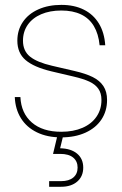

<svg xmlns="http://www.w3.org/2000/svg" viewBox="-20 -542 487 767"><path d="M39.1 -154.3H61.5Q64.5 -89.8 107.2 -52.7Q149.9 -15.6 224.6 -15.6Q273.4 -15.6 309.8 -31.5Q346.2 -47.4 365.7 -76.2Q385.3 -105 385.3 -142.6Q385.3 -169.9 372.8 -187.5Q360.4 -205.1 336.7 -216.1Q313 -227.1 273.4 -236.3L184.1 -257.3Q115.2 -273.9 82.3 -302Q49.3 -330.1 49.3 -379.4Q49.3 -421.9 71.3 -454.3Q93.3 -486.8 133.3 -504.6Q173.3 -522.5 225.1 -522.5Q276.9 -522.5 314.9 -503.4Q353 -484.4 375 -448.2Q397 -412.1 400.4 -361.3H377.9Q373.5 -406.7 355 -437.7Q336.4 -468.8 303.7 -484.4Q271 -500 225.1 -500Q179.2 -500 144.5 -485.1Q109.9 -470.2 90.8 -442.9Q71.8 -415.5 71.8 -379.4Q71.8 -338.4 100.1 -315.7Q128.4 -293 188 -279.3L278.3 -258.3Q322.8 -248 350.6 -234.1Q378.4 -220.2 393.1 -198Q407.7 -175.8 407.7 -142.6Q407.7 -98.6 385.3 -64.7Q362.8 -30.8 321.3 -12Q279.8 6.8 224.6 6.8Q168.9 6.8 127.7 -13.2Q86.4 -33.2 63.7 -69.6Q41 -106 39.1 -154.3ZM176.3 181.6H224.1Q255.4 181.6 272.7 167.2Q290 152.8 290 127.4Q290 102.1 272.2 87.4Q254.4 72.8 220.7 72.8H191.9L211.4 -8.8H232.4V0L220.2 50.3Q263.7 51.3 288.1 71.8Q312.5 92.3 312.5 127.4Q312.5 162.6 288.6 183.3Q264.6 204.1 224.1 204.1H176.3Z"/></svg>

Font: Intratopia Thin
Style: Regular
Weight: 100
Designer: Rasmus Andersson
Foundry: rsms
Version: Version 3.000;Glyphs 3.2.3 (3260)